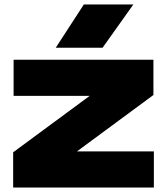

<svg xmlns="http://www.w3.org/2000/svg" viewBox="-20 -841 748 861"><path d="M670 0V-162H325L668 -415V-573H41V-411H382L39 -158V0ZM230 -627H440L578 -821H356Z"/></svg>

Font: Bounded ExtBd
Style: Regular
Weight: 800
Designer: Vlad Churkin
Version: Version 3.0